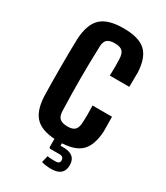

<svg xmlns="http://www.w3.org/2000/svg" viewBox="-186 -688 783 906"><g transform="rotate(30 205.0 -235.0)"><path d="M48 -141Q47 -170 46.5 -211.5Q46 -253 46 -298Q46 -343 46.5 -385Q47 -427 48 -457Q53 -538 91 -573Q129 -608 212 -608Q296 -608 333 -574Q370 -540 374 -461Q374 -443 373.5 -419.5Q373 -396 373 -382H267Q268 -402 268 -430Q268 -458 267 -473Q266 -502 253.5 -514Q241 -526 212 -526Q183 -526 170 -514Q157 -502 157 -473Q154 -384 154 -301.5Q154 -219 157 -130Q157 -99 170.5 -86.5Q184 -74 214 -74Q242 -74 254 -86.5Q266 -99 267 -130Q268 -146 268 -169Q268 -192 267 -219H373Q373 -205 373.5 -182Q374 -159 374 -141Q370 -61 333 -26.5Q296 8 214 8Q129 8 90.5 -26.5Q52 -61 48 -141ZM247 138Q216 138 194 131L203 94Q210 96 222 96.5Q234 97 247 97Q270 97 270 79Q270 58 247 58H195L190 53V-9H231V21H247Q315 21 315 79Q315 138 247 138Z"/></g></svg>

Font: Big Shoulders Display
Style: Bold
Weight: 700
Designer: Patric King
Foundry: XO Type Co
Version: Version 1.000; ttfautohint (v1.8.2)